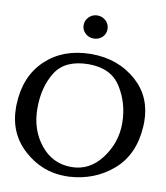

<svg xmlns="http://www.w3.org/2000/svg" viewBox="-102 -1033 990 1144"><g transform="rotate(10 393.0 -461.0)"><path d="M394.5 -653.3Q252 -652.8 194.8 -562.5Q137.7 -472.2 137.7 -342.8Q137.7 -213.4 209.7 -123.3Q281.7 -33.2 394.5 -32.2H397Q506.8 -32.2 578.6 -127Q650.9 -223.1 650.9 -339.8V-342.8Q649.9 -461.9 589.8 -557.6Q529.8 -653.3 394.5 -653.3ZM394.5 -715.8H399.4Q562.5 -715.8 674.8 -615.7Q778.8 -522.5 778.8 -371.1Q778.8 -357.4 777.8 -343.8Q767.6 -172.4 658 -77.1Q548.3 18.1 394 26.9Q382.8 27.3 371.1 27.3Q230 27.3 121.6 -69.8Q11.2 -168.5 11.2 -326.7Q11.2 -335.4 11.7 -344.7Q17.6 -514.2 122.6 -614Q227.5 -713.9 394.5 -715.8ZM395 -809.1Q379.4 -809.1 366.2 -814.5Q351.1 -821.3 343.3 -830.1Q333.5 -838.9 327.6 -852.1Q322.8 -863.8 322.8 -877.9Q322.8 -891.6 327.6 -904.3Q333.5 -917.5 343.8 -927.7Q352.1 -936 365.7 -942.9Q380.9 -948.7 395 -948.7Q409.7 -948.7 424.8 -942.9Q437.5 -936 447.3 -927.2Q456.5 -917.5 462.4 -904.3Q467.3 -891.6 467.3 -877.9Q467.3 -863.8 462.4 -852.1Q456.5 -838.4 447.3 -829.6Q438.5 -821.3 424.3 -814.5Q410.6 -809.1 395 -809.1Z"/></g></svg>

Font: Caudex
Style: Bold
Weight: 700
Version: Version 1.01